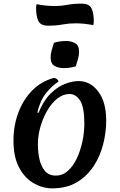

<svg xmlns="http://www.w3.org/2000/svg" viewBox="-20 -1019 657 1054"><path d="M266 15Q215 15 166 -12.5Q117 -40 85.5 -98Q54 -156 54 -247Q54 -330 81 -401.5Q108 -473 157 -522.5Q206 -572 274 -591Q285 -591 292.5 -585Q300 -579 301 -571Q266 -549 233 -508Q200 -467 185 -401L191 -399Q219 -467 257.5 -505Q296 -543 337 -558.5Q378 -574 411 -574Q476 -574 519.5 -516.5Q563 -459 563 -357Q563 -293 546.5 -227.5Q530 -162 494 -107Q458 -52 402 -18.5Q346 15 266 15ZM286 -55Q323 -55 352 -80.5Q381 -106 401 -148Q421 -190 432 -240.5Q443 -291 443 -341Q443 -430 420 -466.5Q397 -503 361 -503Q327 -503 295.5 -478.5Q264 -454 240 -413Q216 -372 202 -323.5Q188 -275 188 -228Q188 -181 197.5 -141.5Q207 -102 228.5 -78.5Q250 -55 286 -55ZM396 -655Q381 -650 363.5 -647.5Q346 -645 329 -645Q303 -645 280.5 -656.5Q258 -668 258 -704Q258 -724 264 -744Q270 -764 276 -784Q291 -789 308.5 -791.5Q326 -794 343 -794Q369 -794 391.5 -782.5Q414 -771 414 -735Q414 -715 408 -695Q402 -675 396 -655ZM245 -878Q202 -878 190 -905Q178 -932 178 -975Q178 -985 181 -996Q207 -991 230.5 -988.5Q254 -986 279 -986Q315 -986 349.5 -992.5Q384 -999 428 -999Q471 -999 483 -972Q495 -945 495 -902Q495 -892 492 -881Q466 -886 442.5 -888.5Q419 -891 394 -891Q358 -891 323 -884.5Q288 -878 245 -878Z"/></svg>

Font: Merienda SemiBold
Style: Regular
Weight: 600
Designer: Eduardo Rodriguez Tunni
Foundry: Eduardo Rodriguez Tunni
Version: Version 2.001; ttfautohint (v1.8.4.7-5d5b)